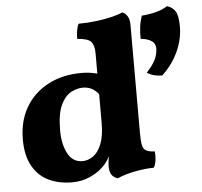

<svg xmlns="http://www.w3.org/2000/svg" viewBox="-52 -781 888 845"><g transform="rotate(-5 392.0 -359.0)"><path d="M716 -727Q742 -719 753.5 -699Q765 -679 765 -633Q765 -577 740 -522.5Q715 -468 669 -425Q629 -425 602 -443Q632 -476 642.5 -499Q653 -522 653 -547Q653 -587 588 -594Q588 -622 590.5 -644.5Q593 -667 602 -695Q637 -698 666 -705.5Q695 -713 716 -727ZM316 -467Q351 -467 385 -458V-548Q385 -583 371 -599Q357 -615 310 -618Q310 -635 312.5 -652.5Q315 -670 322 -684Q363 -684 402 -689Q441 -694 471.5 -701.5Q502 -709 517 -717Q532 -711 540.5 -697Q549 -683 549 -659V-181Q549 -145 553 -127Q557 -109 569.5 -102.5Q582 -96 607 -95Q609 -76 607 -58Q605 -40 597 -24Q556 -23 513.5 -15Q471 -7 434 9Q415 2 407 -11Q399 -24 399 -48Q399 -67 404 -91Q394 -72 383.5 -59.5Q373 -47 363 -39Q346 -23 311.5 -7Q277 9 233 9Q175 9 130 -12.5Q85 -34 59 -80Q33 -126 33 -198Q33 -278 68 -338.5Q103 -399 167 -433Q231 -467 316 -467ZM200 -223Q200 -163 221.5 -121.5Q243 -80 287 -80Q311 -80 333.5 -95.5Q356 -111 370.5 -146.5Q385 -182 385 -241V-368Q370 -385 354 -393.5Q338 -402 315 -402Q291 -402 264.5 -388.5Q238 -375 219 -336.5Q200 -298 200 -223Z"/></g></svg>

Font: Vollkorn ExtraBold
Style: Regular
Weight: 800
Designer: Friedrich Althausen
Foundry: Friedrich Althausen
Version: Version 5.000; ttfautohint (v1.8.3)